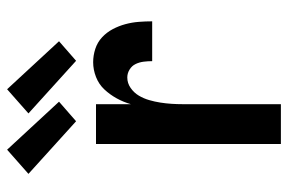

<svg xmlns="http://www.w3.org/2000/svg" viewBox="-155 -655 810 540"><g transform="rotate(-90 250.0 -385.0)"><path d="M115 0V-520H227V-422Q233 -443 243.5 -462Q254 -481 268.5 -496.5Q283 -512 303.5 -520Q324 -528 345 -528Q364 -528 382.5 -522Q401 -516 415 -503Q429 -490 438 -473Q447 -456 452 -437.5Q457 -419 458.5 -400Q460 -381 460 -362H348Q348 -374 346.5 -386Q345 -398 340 -408.5Q335 -419 324.5 -425.5Q314 -432 302 -432Q286 -432 272.5 -422.5Q259 -413 251 -399.5Q243 -386 238.5 -370.5Q234 -355 231.5 -339Q229 -323 228 -307.5Q227 -292 227 -276V0ZM349 -576 201 -710 269 -770 404 -624ZM179 -576 31 -710 99 -770 234 -624Z"/></g></svg>

Font: Iosevka Custom
Style: Bold
Weight: 700
Monospace: yes
Designer: Belleve Invis
Foundry: Belleve Invis
Version: Version 30.3.3; ttfautohint (v1.8.3)